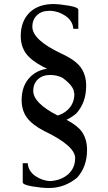

<svg xmlns="http://www.w3.org/2000/svg" viewBox="-20 -730 535 953"><path d="M266.1 -156.7Q293.5 -164.6 313.5 -182.6Q349.1 -214.4 349.1 -263.7Q349.1 -266.1 348.6 -268.6H347.7Q347.2 -275.4 345.7 -281.7Q335 -311.5 290.5 -343.8Q261.7 -357.9 229 -357.9Q190.9 -357.9 168 -336.2Q145 -314.5 145 -278.8Q145 -218.8 266.1 -156.7ZM227.5 168.9Q282.7 166 317.9 135.3Q353 104 353 54.7Q353 -6.3 198.7 -80.1Q138.7 -111.3 113 -147Q87.4 -182.6 87.4 -233.4Q87.4 -305.7 130.9 -349.1Q163.6 -380.9 213.9 -389.2L194.3 -398.4Q134.3 -429.7 108.6 -465.3Q83 -501 83 -551.8Q83 -624 126.5 -667.5Q166.5 -706.1 231.9 -709.5Q235.8 -710 240.2 -710H241.7Q273.9 -710 321.3 -701.9Q368.7 -693.8 368.7 -681.6V-586.9H343.8Q341.3 -626.5 304.7 -651.4Q270.5 -674.3 231.9 -676.3H224.6Q186.5 -676.3 163.6 -654.5Q140.6 -632.8 140.6 -597.2Q140.6 -532.7 280.8 -465.8Q353.5 -433.1 380.6 -395.8Q407.7 -358.4 407.7 -304.2Q407.7 -220.7 358.4 -166.5Q335.4 -147.5 310.1 -135.3Q362.8 -107.9 385.3 -77.6Q412.1 -40 412.1 13.7Q412.1 97.2 362.8 151.9Q302.2 201.7 227.5 203.1V202.6Q224.6 203.1 221.2 203.1H219.7Q187.5 203.1 140.1 195.1Q92.8 187 92.8 174.8V80.1H117.7Q120.1 119.6 156.7 144.5Q189.9 166.5 227.5 168.9Z"/></svg>

Font: Otrack
Style: Regular
Weight: 400
Designer: Sodina
Foundry: Sodina
Version: Version 2.10 June 16, 2016